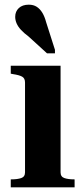

<svg xmlns="http://www.w3.org/2000/svg" viewBox="-20 -801 358 821"><path d="M239 -520V-64Q239 -45 255.5 -39.5Q272 -34 297 -34H299V0H26V-34H28Q54 -34 70.5 -39.5Q87 -45 87 -64V-448Q87 -466 75 -473Q63 -480 36 -484L26 -486V-520ZM177 -707 215 -588V-573H181L102 -645Q83 -659 70 -673Q57 -687 51 -701Q45 -715 45 -729Q45 -752 60.5 -766.5Q76 -781 103 -781Q123 -781 137 -772Q151 -763 161 -746.5Q171 -730 177 -707Z"/></svg>

Font: Roboto Serif 144pt SemiBold
Style: Regular
Weight: 600
Version: Version 1.008